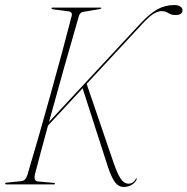

<svg xmlns="http://www.w3.org/2000/svg" viewBox="-22 -730 742 760"><path d="M116 -39Q113.5 -28.5 116 -20.8Q118.5 -13 126 -12L191.5 -6Q195.5 -6 195.5 -3Q195.5 0 192.5 0H3.5Q-1.5 0 -1.5 -3Q-1.5 -7 4.5 -7L62 -13Q79 -14.5 86 -36Q106.5 -104.5 129.8 -185.5Q153 -266.5 176.8 -351.8Q200.5 -437 222.5 -518.2Q244.5 -599.5 262 -668Q263.5 -676.5 259.8 -680.5Q256 -684.5 250.5 -685L188.5 -693Q182 -694 182 -697Q182 -700 186 -700H376Q379 -700 379 -698Q379 -695 372.5 -694L307.5 -683Q294 -681.5 289.5 -664Q263.5 -574.5 232.2 -464Q201 -353.5 172 -247.5L533.5 -636.5Q570 -675.5 600.5 -692.8Q631 -710 667.5 -710Q684.5 -710 692.8 -703.5Q701 -697 700.5 -688.5Q699.5 -670.5 671.5 -670.5Q656 -670.5 644.5 -678.2Q633 -686 617 -686Q604 -686 586.5 -675.8Q569 -665.5 541 -635L321 -398L426.5 -89Q442.5 -42 455.8 -22.5Q469 -3 487 -3Q505 -3 515.5 -21.5Q517 -24 518.5 -24Q521 -24 518.5 -19Q512.5 -6 498.8 2Q485 10 468.5 10Q447 10 433 -8.8Q419 -27.5 404 -73L305 -380.5L168 -233Q153.5 -180 140.2 -130.5Q127 -81 116 -39Z"/></svg>

Font: Fraunces 144pt Thin
Style: Italic
Weight: 100
Italic angle: -16°
Version: Version 1.000;[b76b70a41]